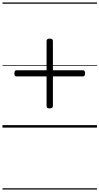

<svg xmlns="http://www.w3.org/2000/svg" viewBox="-20 -1030 803 1550"><path d="M380 -155Q368 -155 362 -159.5Q356 -164 356 -174V-699Q356 -709 362 -713.5Q368 -718 380 -718Q394 -718 400.5 -713.5Q407 -709 407 -699V-174Q407 -164 400.5 -159.5Q394 -155 380 -155ZM114 -413Q105 -413 100.5 -419Q96 -425 96 -437Q96 -463 114 -463H649Q658 -463 662.5 -456.5Q667 -450 667 -437Q667 -413 649 -413ZM0 490H763V500H0ZM0 -20H763V0H0ZM0 -505H763V-500H0ZM0 -1010H763V-1000H0Z"/></svg>

Font: Playwrite ES Deco Guides
Style: Regular
Weight: 400
Designer: Veronika Burian, José Scaglione
Foundry: TypeTogether
Version: Version 1.003